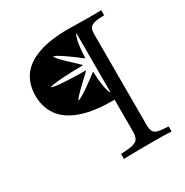

<svg xmlns="http://www.w3.org/2000/svg" viewBox="-173 -712 998 1037"><g transform="rotate(-30 326.0 -193.0)"><path d="M304 186.3V154.8Q353.2 153.2 377.8 147.2Q402.4 141.1 411.3 125.8Q420.2 110.5 420.2 82.3V-116.1Q294.4 -115.3 214.9 -143.1Q135.5 -171 98 -223.4Q60.5 -275.8 60.5 -347.6Q60.5 -421 97.6 -471Q134.7 -521 208.5 -546.4Q282.3 -571.8 393.5 -571.8Q410.5 -571.8 431 -571.4Q451.6 -571 473 -570.6Q494.4 -570.2 516.1 -570.2Q537.9 -570.2 559.3 -570.2Q580.6 -570.2 599.2 -571V-539.5Q558.1 -538.7 537.1 -533.1Q516.1 -527.4 508.9 -514.5Q501.6 -501.6 501.6 -477.4V85.5Q501.6 114.5 508.9 128.6Q516.1 142.7 537.5 148Q558.9 153.2 600.8 154.8V186.3Q579 184.7 542.7 184.3Q506.5 183.9 457.3 183.9Q422.6 183.9 392.7 184.3Q362.9 184.7 340.3 185.1Q317.7 185.5 304 186.3ZM421 -162.1V-529.8Q417.7 -529.8 412.1 -514.5Q406.5 -499.2 401.6 -467.7Q396.8 -436.3 395.2 -387.9Q345.2 -426.6 315.3 -447.2Q285.5 -467.7 270.2 -476.2Q254.8 -484.7 249.2 -484.7Q250 -479.8 260.1 -467.3Q270.2 -454.8 296 -430.2Q321.8 -405.6 366.9 -362.9Q294.4 -362.1 248.4 -359.3Q202.4 -356.5 180.2 -352.8Q158.1 -349.2 155.6 -346.8Q158.1 -343.5 180.2 -339.9Q202.4 -336.3 248.4 -333.9Q294.4 -331.5 366.9 -330.6Q321 -287.9 295.6 -262.9Q270.2 -237.9 260.1 -226.2Q250 -214.5 249.2 -209.7Q254 -209.7 269.4 -217.7Q284.7 -225.8 314.9 -246.8Q345.2 -267.7 395.2 -305.6Q396.8 -257.3 401.6 -225.4Q406.5 -193.5 412.1 -177.8Q417.7 -162.1 421 -162.1Z"/></g></svg>

Font: Playfair 12pt
Style: Regular
Weight: 400
Designer: Claus Eggers Sørensen
Foundry: Claus Eggers Sørensen
Version: Version 2.000;gftools[0.9.28]